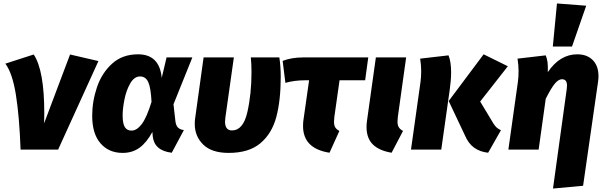

<svg xmlns="http://www.w3.org/2000/svg" viewBox="-20 -865 3506 1110"><path d="M236 -211Q236 -172 235 -152L385 -550L549 -512L316 0H99Q92 -191 72 -316.5Q52 -442 11 -497L175 -550Q236 -458 236 -211Z M915 -415 943 -533H1092L983 -262L994 -165Q997 -140 1008.5 -128Q1020 -116 1043 -113L973 18Q872 6 863 -77L861 -102Q827 -40 786 -10.5Q745 19 689 19Q609 19 561 -36.5Q513 -92 513 -195Q513 -279 540.5 -360.5Q568 -442 627.5 -496.5Q687 -551 778 -551Q902 -551 915 -415ZM689 -198Q689 -151 701.5 -130.5Q714 -110 740 -110Q771 -110 799.5 -147.5Q828 -185 856 -276Q852 -358 837 -390.5Q822 -423 790 -423Q756 -423 733 -383Q710 -343 699.5 -290Q689 -237 689 -198Z M1603 -421Q1603 -285 1577.5 -189Q1552 -93 1485.5 -37Q1419 19 1302 19Q1204 19 1155 -29Q1106 -77 1106 -148Q1106 -169 1108 -180L1157 -533H1332L1283 -186Q1281 -170 1281 -162Q1281 -111 1321 -111Q1386 -111 1410 -216.5Q1434 -322 1434 -448Q1434 -494 1430 -533H1595Q1603 -480 1603 -421Z M1913 -189Q1911 -167 1911 -161Q1911 -141 1918 -129Q1925 -117 1942 -108L1885 18Q1732 -6 1732 -136Q1732 -157 1734 -169L1767 -401H1748Q1682 -401 1630 -386L1614 -513Q1665 -533 1733 -533H2109L2091 -401H1943Z M2280 -189Q2278 -169 2278 -162Q2278 -142 2285.5 -129.5Q2293 -117 2310 -108L2244 18Q2172 6 2135.5 -30Q2099 -66 2099 -131Q2099 -150 2102 -169L2153 -533H2328Z M2668 -82 2574 -281 2776 -551 2916 -482 2756 -278 2832 -152Q2842 -136 2851 -128Q2860 -120 2876 -112L2802 18Q2755 13 2721.5 -11Q2688 -35 2668 -82ZM2411 -391Q2415 -419 2415 -454Q2415 -488 2409 -526L2573 -545Q2588 -507 2588 -448Q2588 -402 2580 -346L2531 0H2356Z M3256 -347Q3258 -365 3258 -370Q3258 -407 3229 -407Q3209 -407 3188 -382Q3167 -357 3135 -294L3094 0H2919L2974 -391Q2978 -419 2978 -454Q2978 -488 2972 -526L3135 -545Q3143 -525 3145.5 -505Q3148 -485 3147 -448Q3217 -551 3317 -551Q3374 -551 3407 -517.5Q3440 -484 3440 -424Q3440 -407 3437 -389L3351 209L3177 225ZM3369 -832 3287 -596H3176L3200 -845Z"/></svg>

Font: Trujillo ExtraBold
Style: Italic
Weight: 800
Italic angle: -8°
Designer: Fira Sans original fonts by bBox Type GmbH, Carrois Corporate GbR, & Edenspiekermann AG / Changes by Cristiano Sobral
Foundry: Fira Sans original fonts by bBox Type GmbH, Carrois Corporate GbR, & Edenspiekermann AG / Changes by Cristiano Sobral
Version: Version 4.301;July 28, 2020;FontCreator 13.0.0.2655 64-bit